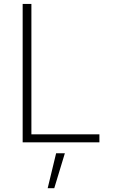

<svg xmlns="http://www.w3.org/2000/svg" viewBox="-20 -748 593 1009"><path d="M99.1 0V-727.5H145V-42H502.4V0ZM230.5 241.2 274.9 57.6H320.8L265.1 241.2Z"/></svg>

Font: Inter 18pt ExtraLight
Style: Regular
Weight: 250
Designer: Rasmus Andersson
Foundry: rsms
Version: Version 4.001;git-66647c0bb